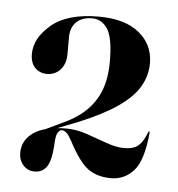

<svg xmlns="http://www.w3.org/2000/svg" viewBox="-36 -743 389 419"><g transform="rotate(5 158.0 -533.5)"><path d="M63 -445 61 -449 102 -468.5Q135 -483 155.8 -502.8Q176.5 -522.5 186.8 -549.2Q197 -576 197 -611.5Q197 -664.5 184.2 -683.8Q171.5 -703 150.5 -703Q128.5 -703 116 -691Q103.5 -679 103.5 -657V-621Q103.5 -599 91.8 -586.2Q80 -573.5 63 -573.5Q46.5 -573.5 36.2 -584.2Q26 -595 26 -614Q26 -649 61 -678.5Q96 -708 164.5 -708Q222 -708 253.2 -682.5Q284.5 -657 284.5 -616Q284.5 -589.5 270.8 -565.5Q257 -541.5 225.5 -519.5Q194 -497.5 141 -475.5ZM19.5 -397Q19.5 -425 44 -441.8Q68.5 -458.5 115.5 -458.5Q137 -458.5 160 -450.8Q183 -443 204.8 -435Q226.5 -427 244.5 -427Q265 -427 275.5 -436Q286 -445 294 -466.5Q294.5 -467.5 294.8 -468Q295 -468.5 295.5 -468Q297 -468 297 -466Q291.5 -404 271.2 -381.5Q251 -359 221.5 -359Q191.5 -359 171.2 -373.5Q151 -388 127 -434Q121 -445 116 -449.5Q111 -454 105.5 -454Q100.5 -454 96.5 -446.8Q92.5 -439.5 92 -418.5Q89.5 -384 80 -371.5Q70.5 -359 54.5 -359Q39 -359 29.2 -370Q19.5 -381 19.5 -397Z"/></g></svg>

Font: Fraunces 120pt SemiBold
Style: Regular
Weight: 600
Version: Version 1.000;[b76b70a41]